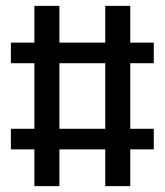

<svg xmlns="http://www.w3.org/2000/svg" viewBox="-20 -633 560 653"><path d="M503 -125H423V0H338V-125H182V0H97V-125H17V-195H97V-418H17V-488H97V-613H182V-488H338V-613H423V-488H503V-418H423V-195H503ZM338 -195V-418H182V-195Z"/></svg>

Font: RopaSansRegular
Style: Regular
Weight: 400
Designer: Botio Nikoltchev
Foundry: Botjo Nikoltchev
Version: Version 1.002